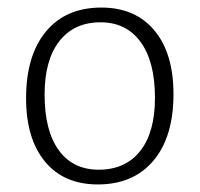

<svg xmlns="http://www.w3.org/2000/svg" viewBox="-20 -482 529 508"><path d="M439 -233Q439 -120 386 -57Q333 6 239 6Q149 6 99 -54.5Q49 -115 49 -222Q49 -335 101.5 -398.5Q154 -462 248 -462Q338 -462 388.5 -401.5Q439 -341 439 -233ZM98 -232Q98 -136 135.5 -84.5Q173 -33 241 -33Q312 -33 351 -82.5Q390 -132 390 -223Q390 -319 352 -371Q314 -423 246 -423Q176 -423 137 -373Q98 -323 98 -232Z"/></svg>

Font: Luna Sans Light
Style: Regular
Weight: 300
Designer: Juan Pablo del Peral
Foundry: Huerta Tipografica
Version: Version 2.001; ttfautohint (v1.5)